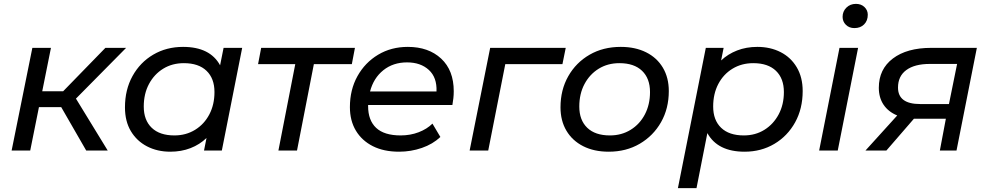

<svg xmlns="http://www.w3.org/2000/svg" viewBox="-20 -777 5103 991"><path d="M425 0 296 -224H181L136 0H40L147 -530H243L198 -306H306L524 -530H631L372 -268L536 0Z M859 6Q792 6 739 -21.5Q686 -49 655.5 -100Q625 -151 625 -223Q625 -314 664 -384.5Q703 -455 771 -495Q839 -535 925 -535Q1064 -535 1116 -440L1134 -530H1230L1125 0H1033L1046 -65Q1011 -31 963.5 -12.5Q916 6 859 6ZM880 -78Q940 -78 987 -107Q1034 -136 1060.5 -186.5Q1087 -237 1087 -302Q1087 -372 1046 -411.5Q1005 -451 929 -451Q869 -451 822.5 -422.5Q776 -394 749 -343.5Q722 -293 722 -227Q722 -157 763 -117.5Q804 -78 880 -78Z M1417 0 1504 -446H1312L1328 -530H1812L1796 -446H1600L1513 0Z M2040 6Q1961 6 1904.5 -22.5Q1848 -51 1817 -102.5Q1786 -154 1786 -224Q1786 -314 1825 -384Q1864 -454 1931.5 -494.5Q1999 -535 2085 -535Q2192 -535 2257 -474.5Q2322 -414 2322 -306Q2322 -287 2320 -269.5Q2318 -252 2315 -235H1880Q1880 -232 1880 -229Q1880 -156 1921.5 -117Q1963 -78 2048 -78Q2098 -78 2141 -94.5Q2184 -111 2212 -139L2253 -70Q2214 -33 2157.5 -13.5Q2101 6 2040 6ZM1890 -305H2233Q2236 -377 2193.5 -416Q2151 -455 2081 -455Q2009 -455 1958.5 -414.5Q1908 -374 1890 -305Z M2404 0 2510 -530H2900L2883 -446H2588L2500 0Z M3122 6Q3046 6 2990 -22.5Q2934 -51 2903.5 -102.5Q2873 -154 2873 -223Q2873 -313 2913 -383.5Q2953 -454 3023 -494.5Q3093 -535 3184 -535Q3259 -535 3315 -507Q3371 -479 3401.5 -427.5Q3432 -376 3432 -307Q3432 -217 3392 -146.5Q3352 -76 3282 -35Q3212 6 3122 6ZM3128 -78Q3188 -78 3235 -107Q3282 -136 3308.5 -186.5Q3335 -237 3335 -302Q3335 -372 3294 -411.5Q3253 -451 3177 -451Q3117 -451 3070.5 -422.5Q3024 -394 2997 -343.5Q2970 -293 2970 -227Q2970 -157 3011 -117.5Q3052 -78 3128 -78Z M3823 6Q3684 6 3631 -90L3575 194H3479L3623 -530H3715L3702 -465Q3737 -498 3784.5 -516.5Q3832 -535 3889 -535Q3956 -535 4009 -508Q4062 -481 4092.5 -429.5Q4123 -378 4123 -307Q4123 -216 4084 -145.5Q4045 -75 3977 -34.5Q3909 6 3823 6ZM3819 -78Q3879 -78 3925.5 -107Q3972 -136 3999 -186.5Q4026 -237 4026 -302Q4026 -372 3985 -411.5Q3944 -451 3868 -451Q3808 -451 3761 -422.5Q3714 -394 3687.5 -343.5Q3661 -293 3661 -227Q3661 -157 3702 -117.5Q3743 -78 3819 -78Z M4208 0 4313 -530H4409L4304 0ZM4390 -632Q4363 -632 4346 -649Q4329 -666 4329 -690Q4329 -718 4348.5 -737.5Q4368 -757 4398 -757Q4425 -757 4442 -740.5Q4459 -724 4459 -701Q4459 -670 4440 -651Q4421 -632 4390 -632Z M4831 0 4862 -164H4713Q4705 -164 4697 -164L4555 0H4447L4611 -181Q4565 -200 4540.5 -236.5Q4516 -273 4516 -324Q4516 -420 4588.5 -475Q4661 -530 4787 -530H5022L4917 0ZM4878 -240 4920 -447H4779Q4701 -447 4658 -415.5Q4615 -384 4615 -325Q4615 -240 4729 -240Z"/></svg>

Font: Montserrat Medium
Style: Italic
Weight: 500
Italic angle: -11.3°
Designer: Julieta Ulanovsky
Foundry: Julieta Ulanovsky
Version: Version 9.000; ttfautohint (v1.8.4.7-5d5b)